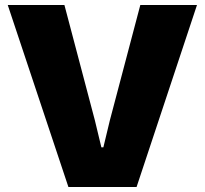

<svg xmlns="http://www.w3.org/2000/svg" viewBox="-20 -749 820 769"><path d="M11 -729H238L360 -267L386 -159H394L420 -267L542 -729H769L527 0H254Z"/></svg>

Font: Mona Sans Black
Style: Regular
Weight: 900
Designer: Deni Anggara
Foundry: GitHub
Version: Version 2.000